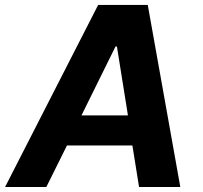

<svg xmlns="http://www.w3.org/2000/svg" viewBox="-42 -747 810 767"><path d="M143.1 0 225.5 -165.8H486.9L513.5 0H678.3L548.3 -727.3H350.1L-21.7 0ZM283.4 -285.9 419.4 -561.1H425.1L469.1 -285.9Z"/></svg>

Font: Margiela Sans
Style: Bold Italic
Weight: 700
Italic angle: -9.39999°
Designer: Stefan Endress, Andreas Faust
Version: Version 1.100;FEAKit 1.0